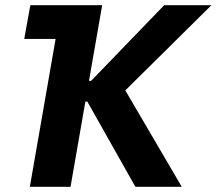

<svg xmlns="http://www.w3.org/2000/svg" viewBox="-20 -720 835 740"><path d="M97 -700H303.4L205.4 -570H73.4ZM316.6 -328.4H265.8L279.6 -408.2H331L612.8 -700H795L414.2 -323.4L433.4 -422L680.6 0H501.8ZM217 -700H373.8L251.8 0H95Z"/></svg>

Font: Fixel Italic Variable Display Thin
Style: Italic
Weight: 100
Italic angle: -10°
Designer: AlfaBravo + MacPaw
Foundry: Kyrylo Tkachov, Marchela Mozhyna, Serhii Makarenko, Maria Weinstein, Zakhar Kryvoshyya
Version: Version 1.210;Glyphs 3.2 (3217)